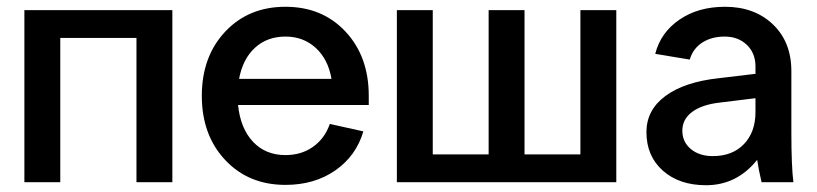

<svg xmlns="http://www.w3.org/2000/svg" viewBox="-20 -538 2413 567"><path d="M489 -508V0H383V-426H158V0H52V-508Z M1069 -255V-228H683Q690 -159 727 -119.5Q764 -80 823 -80Q870 -80 904.5 -104.5Q939 -129 954 -172L1053 -150Q1032 -78 970.5 -35Q909 8 823 8Q714 8 645 -65.5Q576 -139 576 -255Q576 -371 645 -444.5Q714 -518 823 -518Q932 -518 1000.5 -444.5Q1069 -371 1069 -255ZM686 -305H959Q949 -363 912.5 -396.5Q876 -430 823 -430Q769 -430 733 -397Q697 -364 686 -305Z M1152 0V-508H1258V-82H1423V-508H1529V-82H1694V-508H1800V0Z M2229 0Q2220 -38 2216 -66Q2156 9 2065 9Q1986 9 1937.5 -34Q1889 -77 1889 -148Q1889 -213 1945 -254.5Q2001 -296 2102 -307L2211 -320V-342Q2211 -381 2185.5 -405.5Q2160 -430 2120 -430Q2081 -430 2053.5 -412Q2026 -394 2017 -362L1915 -379Q1931 -442 1986.5 -480Q2042 -518 2121 -518Q2208 -518 2262.5 -466Q2317 -414 2317 -328V-148Q2317 -47 2323 0ZM1995 -152Q1995 -119 2020 -98Q2045 -77 2085 -77Q2143 -77 2177 -112.5Q2211 -148 2211 -207V-248L2105 -235Q2053 -229 2024 -207.5Q1995 -186 1995 -152Z"/></svg>

Font: LT Superior Semi-bold
Style: Regular
Weight: 600
Designer: Daniel Lyons
Foundry: LyonsType
Version: Version 1.0